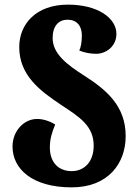

<svg xmlns="http://www.w3.org/2000/svg" viewBox="-20 -794 596 828"><path d="M289 14C447 14 522 -90 522 -207C522 -338 438 -407 343 -468C271 -514 207 -561 207 -630C207 -682 233 -709 271 -709C311 -709 333 -683 333 -641C333 -610 328 -589 322 -576C343 -567 370 -562 395 -562C435 -562 482 -592 482 -648C482 -716 402 -774 273 -774C134 -774 63 -689 63 -591C63 -469 152 -403 243 -342C325 -288 384 -251 384 -165C384 -98 345 -56 289 -56C232 -56 195 -94 195 -158C195 -195 204 -223 218 -257C194 -272 166 -281 140 -281C83 -281 34 -229 34 -162C34 -65 120 14 289 14Z"/></svg>

Font: Noto Serif Georgian SemiCondensed Black
Style: Regular
Weight: 900
Width: 4
Designer: Monotype Design Team, Akaki Razmadze
Foundry: Google LLC
Version: Version 2.003